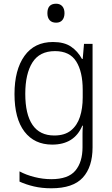

<svg xmlns="http://www.w3.org/2000/svg" viewBox="-20 -768 603 1033"><path d="M256 245Q205 245 162.5 235Q120 225 85 209V154Q120 173 165.5 184.5Q211 196 256 196Q347 196 385.5 150Q424 104 424 24V-11Q424 -31 424 -50Q424 -69 426 -92H423Q380 10 261 10Q165 10 111.5 -60Q58 -130 58 -262Q58 -392 111.5 -467Q165 -542 265 -542Q325 -542 361.5 -517.5Q398 -493 421 -451H425L432 -532H478V25Q478 130 425.5 187.5Q373 245 256 245ZM272 -39Q328 -39 361.5 -66Q395 -93 410 -139Q425 -185 425 -244V-284Q425 -382 390 -437.5Q355 -493 276 -493Q193 -493 154.5 -432Q116 -371 116 -263Q116 -153 155 -96Q194 -39 272 -39ZM282 -646Q259 -646 247 -659.5Q235 -673 235 -697Q235 -748 282 -748Q303 -748 315 -734.5Q327 -721 327 -697Q327 -674 315.5 -660Q304 -646 282 -646Z"/></svg>

Font: Noto Sans Mono SemiCondensed Light
Style: Regular
Weight: 300
Width: 4
Designer: Monotype Design Team
Foundry: Monotype Imaging Inc.
Version: Version 2.014; ttfautohint (v1.8.4.7-5d5b)